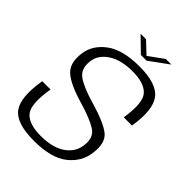

<svg xmlns="http://www.w3.org/2000/svg" viewBox="-232 -918 1032 1032"><g transform="rotate(45 284.0 -402.0)"><path d="M298.5 -728.5H342L451 -808H408.5L323.5 -746.5L258.5 -808H217ZM218.5 4.5Q349 4.5 414 -46.8Q479 -98 488.5 -174.5Q500.5 -260.5 456 -295Q411.5 -329.5 300 -362Q209 -388 165 -417.8Q121 -447.5 130 -513Q137 -566 189.8 -600.5Q242.5 -635 330 -635Q418 -635 454.5 -595Q491 -555 470.5 -426.5H533Q555.5 -564 512.5 -622Q469.5 -680 337.5 -680Q209 -680 142.5 -629.5Q76 -579 68 -506.5Q57.5 -426.5 101.5 -388.2Q145.5 -350 254 -318.5Q344.5 -292 390.2 -263.5Q436 -235 425.5 -167Q417.5 -110 365.8 -75Q314 -40 225 -40Q135.5 -40 100 -80.8Q64.5 -121.5 86.5 -254H23.5Q-0.5 -109.5 42.2 -52.5Q85 4.5 218.5 4.5Z"/></g></svg>

Font: Anybody UltraCondensed Thin Light
Style: Italic
Weight: 300
Italic angle: -10°
Version: Version 1.111